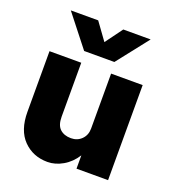

<svg xmlns="http://www.w3.org/2000/svg" viewBox="-135 -828 851 949"><g transform="rotate(20 290.0 -354.0)"><path d="M364.5 -559.5H205.5L75 -725.5H219L284.5 -635L351 -725.5H495ZM212 -216.5Q212 -171.5 233.5 -151.8Q255 -132 291 -132Q324.5 -132 346.8 -154.2Q369 -176.5 369 -211V-500H535V0H369V-70Q342 -27.5 302.2 -4.8Q262.5 18 222 18Q145.5 18 95.2 -33.2Q45 -84.5 45 -181.5V-500H212Z"/></g></svg>

Font: Overused Grotesk ExtraBold
Style: Regular
Weight: 800
Version: Version 0.004